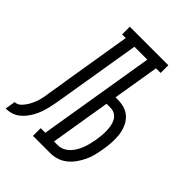

<svg xmlns="http://www.w3.org/2000/svg" viewBox="-263 -852 969 969"><g transform="rotate(45 222.0 -367.5)"><path d="M-56 0 -47 -55Q-38 -55 -29 -59Q-20 -63 -13 -70Q-6 -77 0 -85Q6 -93 11 -101.5Q16 -110 20 -118.5Q24 -127 27.5 -136Q31 -145 33.5 -154.5Q36 -164 38 -173Q40 -182 41.5 -191Q43 -200 44 -210Q49 -236 53 -262.5Q57 -289 61 -315L121 -680H95V-735H370V-680H337L296 -432H315Q341 -432 365 -423.5Q389 -415 405.5 -397Q422 -379 431 -355.5Q440 -332 442.5 -307Q445 -282 443.5 -256Q442 -230 437 -203Q433 -179 427.5 -156Q422 -133 411.5 -110.5Q401 -88 386.5 -67.5Q372 -47 352.5 -31Q333 -15 309.5 -7.5Q286 0 263 0H139V-55H172L275 -680H183L109 -232Q106 -213 102.5 -194.5Q99 -176 94.5 -157.5Q90 -139 83.5 -120.5Q77 -102 67.5 -84.5Q58 -67 45.5 -51Q33 -35 17 -23Q1 -11 -18 -5.5Q-37 0 -56 0ZM234 -55H263Q279 -55 295.5 -63Q312 -71 324.5 -84Q337 -97 346 -113Q355 -129 361 -145.5Q367 -162 371 -178.5Q375 -195 378 -212Q381 -230 382.5 -247Q384 -264 383.5 -281Q383 -298 380 -314.5Q377 -331 369 -345.5Q361 -360 347 -368.5Q333 -377 315 -377H287Z"/></g></svg>

Font: Iosevka Curly Slab Light
Style: Italic
Weight: 300
Italic angle: -9°
Monospace: yes
Designer: Belleve Invis
Foundry: Belleve Invis
Version: Version 22.1.2; ttfautohint (v1.8.4)